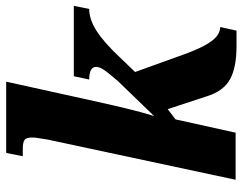

<svg xmlns="http://www.w3.org/2000/svg" viewBox="-104 -696 803 636"><g transform="rotate(-90 298.0 -378.5)"><path d="M463 3Q392 3 353 -18.5Q314 -40 297 -94L254 -225L220 -199L176 0H20L153 -622Q155 -636 157.5 -650Q160 -664 160 -673Q160 -694 151.5 -699.5Q143 -705 123 -705H98L109 -760H345L281 -470Q272 -429 265 -399Q258 -369 250.5 -339Q243 -309 231 -270L347 -390Q379 -427 386.5 -440Q394 -453 394 -462Q394 -485 352 -485L363 -536H596L586 -485Q552 -485 514.5 -461.5Q477 -438 427 -385L377 -333L439 -161Q457 -114 472 -90.5Q487 -67 500.5 -59Q514 -51 526 -51L514 3Z"/></g></svg>

Font: Noto Serif Condensed ExtraBold
Style: Italic
Weight: 800
Width: 3
Italic angle: -12°
Designer: Monotype Design Team
Foundry: Monotype Imaging Inc.
Version: Version 2.014; ttfautohint (v1.8.4.7-5d5b)